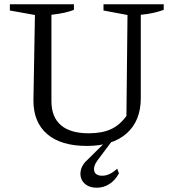

<svg xmlns="http://www.w3.org/2000/svg" viewBox="-20 -671 804 896"><path d="M385 10Q265 10 200.5 -45Q136 -100 136 -202L143 -601L26 -622V-651H325V-625Q305 -617 279.5 -611.5Q254 -606 220 -602V-199Q220 -125 264 -87Q308 -49 394 -49Q456 -49 497.5 -68Q539 -87 570 -130L575 -601L463 -622V-651H744V-625Q722 -617 696 -611Q670 -605 637 -602V-213Q637 -107 571 -48.5Q505 10 385 10ZM431 205Q402 205 383 192Q364 179 358 159Q352 139 359 116.5Q366 94 389 74L484 -20H508L436 76Q414 106 420 127.5Q426 149 457 149Q476 149 493.5 140Q511 131 527 116L535 138Q518 170 491 187.5Q464 205 431 205Z"/></svg>

Font: Piazzolla 24pt
Style: Regular
Weight: 400
Designer: Juan Pablo del Peral
Foundry: Huerta Tipografica
Version: Version 2.005